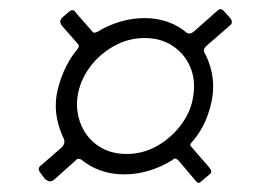

<svg xmlns="http://www.w3.org/2000/svg" viewBox="-20 -580 553 414"><path d="M248 -204Q220 -204 196.5 -212.5Q173 -221 155 -236Q151 -238 148 -237.5Q145 -237 142 -233L96 -192Q90 -188 86 -189Q82 -190 77 -194L68 -206Q64 -211 63.5 -215Q63 -219 68 -223L114 -263Q121 -271 118 -280Q108 -300 103 -324Q98 -348 102 -375Q107 -402 118 -427Q129 -452 146 -473Q152 -479 149 -484L114 -524Q110 -529 110 -533.5Q110 -538 115 -543L128 -554Q134 -559 137.5 -558Q141 -557 144 -552L180 -511Q182 -509 184.5 -509.5Q187 -510 191 -512Q214 -526 240 -533.5Q266 -541 292 -541Q319 -541 342.5 -532.5Q366 -524 383 -509Q388 -507 391 -508Q394 -509 398 -512L450 -558Q454 -561 457 -560Q460 -559 463 -556L478 -539Q480 -535 480 -532.5Q480 -530 478 -527L424 -480Q418 -474 420 -468Q431 -449 436.5 -424Q442 -399 438 -371Q434 -345 423.5 -320.5Q413 -296 396 -276Q393 -273 391 -270Q389 -267 393 -263L432 -218Q435 -214 435.5 -211Q436 -208 433 -205L413 -188Q410 -185 407 -186Q404 -187 402 -190L364 -235Q360 -238 357 -238Q354 -238 352 -235Q328 -220 301.5 -212Q275 -204 248 -204ZM253 -248Q289 -248 320 -266Q351 -284 372 -313Q393 -342 397 -375Q402 -408 390 -436Q378 -464 352.5 -481Q327 -498 292 -498Q256 -498 224.5 -480Q193 -462 172.5 -433.5Q152 -405 147 -371Q143 -339 155 -310.5Q167 -282 192.5 -265Q218 -248 253 -248Z"/></svg>

Font: Libre Franklin Thin Thin
Style: Italic
Weight: 250
Italic angle: -8°
Version: Version 3.000